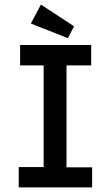

<svg xmlns="http://www.w3.org/2000/svg" viewBox="-20 -820 490 840"><path d="M62 0V-89H171V-534H68V-623H379V-534H271V-88H383V0ZM277 -653 115 -717 159 -800 304 -705Z"/></svg>

Font: Inconsolata SemiCondensed Bold
Style: Regular
Weight: 700
Width: 4
Monospace: yes
Designer: Raph Levien, Cyreal, Brenton Simpson
Foundry: Raph Levien, Cyreal, Google
Version: Version 3.001; ttfautohint (v1.8.2.53-6de2)